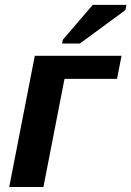

<svg xmlns="http://www.w3.org/2000/svg" viewBox="-20 -753 529 773"><path d="M484.9 -712.4 301.3 -577.6H230L232.9 -592.8L353.5 -733.4H488.8ZM239.7 -435.5 154.8 0H17.1L120.1 -528.3H469.2L451.2 -435.5Z"/></svg>

Font: Arimo
Style: Italic
Weight: 400
Italic angle: -12°
Designer: Steve Matteson
Foundry: Monotype Imaging Inc.
Version: Version 1.33